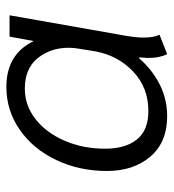

<svg xmlns="http://www.w3.org/2000/svg" viewBox="9 -544 545 603"><g transform="rotate(-90 281.5 -242.5)"><path d="M46 -179Q46 -266 80.5 -338.5Q115 -411 175.5 -453Q236 -495 310 -495Q413 -495 454 -409L468 -485H535L471 -122Q465 -88 465 -64Q465 -32 474 -14L413 10Q401 -14 401 -48Q401 -57 403 -77L400 -78Q363 -36 317 -13Q271 10 218 10Q136 10 91 -43Q46 -96 46 -179ZM422 -217 430 -267Q433 -284 433 -299Q433 -356 400.5 -396.5Q368 -437 304 -437Q252 -437 209 -403.5Q166 -370 141 -312Q116 -254 116 -185Q116 -121 145 -85Q174 -49 234 -49Q308 -49 358.5 -97Q409 -145 422 -217Z"/></g></svg>

Font: Niramit Light
Style: Italic
Weight: 300
Italic angle: -10°
Designer: Katatrad Aksorn Co.,Ltd.
Foundry: Cadson Demak Co.,Ltd.
Version: Version 1.000; ttfautohint (v1.6)